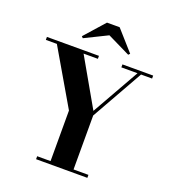

<svg xmlns="http://www.w3.org/2000/svg" viewBox="-168 -1090 1085 1214"><g transform="rotate(20 374.5 -482.5)"><path d="M383.5 -894.8 231.4 -819.8 221.7 -829.8 341.6 -964.8H426.8L546.6 -829.8L536.9 -819.8ZM215.6 -20H305.7V-360.1L89.8 -730H15.6V-750H365.7V-730H269.5L451.7 -411.1L632.3 -730H523.7V-750H730.5V-730H656.2L460.4 -383.1V-20H560.5V0H215.6Z"/></g></svg>

Font: Bodoni* 11
Style: Bold
Weight: 700
Version: Version 2.000; ttfautohint (v1.8.1)